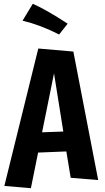

<svg xmlns="http://www.w3.org/2000/svg" viewBox="-20 -948 556 1013"><path d="M353 -10 330 -149 181 -143 143 45 3 33 182 -692 367 -676 498 2ZM265 -561 202 -250 314 -254ZM337 -823 292 -766Q194 -816 99 -839L153 -928Q224 -897 337 -823Z"/></svg>

Font: Boogaloo
Style: Regular
Weight: 400
Designer: John Vargas Beltran
Foundry: John Vargas Beltran
Version: Version 1.002